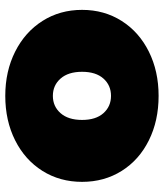

<svg xmlns="http://www.w3.org/2000/svg" viewBox="32 -628 607 710"><g transform="rotate(90 335.0 -273.5)"><path d="M171.5 -26.5C219.8 -2.2 274.3 10 335 10C396.3 10 451.2 -2.2 499.5 -26.5C547.8 -50.8 585.5 -84.5 612.5 -127.5C639.5 -170.5 653 -219.3 653 -274C653 -328.7 639.5 -377.5 612.5 -420.5C585.5 -463.5 547.8 -497 499.5 -521C451.2 -545 396.3 -557 335 -557C274.3 -557 219.8 -545 171.5 -521C123.2 -497 85.3 -463.5 58 -420.5C30.7 -377.5 17 -328.7 17 -274C17 -219.3 30.7 -170.5 58 -127.5C85.3 -84.5 123.2 -50.8 171.5 -26.5ZM399 -194.5C382.3 -175.5 361 -166 335 -166C309 -166 287.7 -175.5 271 -194.5C254.3 -213.5 246 -240 246 -274C246 -308 254.3 -334.3 271 -353C287.7 -371.7 309 -381 335 -381C361 -381 382.3 -371.7 399 -353C415.7 -334.3 424 -308 424 -274C424 -240 415.7 -213.5 399 -194.5Z"/></g></svg>

Font: Montserrat Custom Black
Style: Regular
Weight: 900
Designer: Julieta Ulanovsky
Foundry: Julieta Ulanovsky
Version: Version 7.200